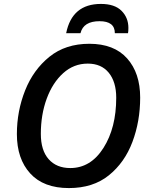

<svg xmlns="http://www.w3.org/2000/svg" viewBox="-20 -948 765 978"><path d="M331 10Q454 10 534.5 -55Q615 -120 654.5 -225Q694 -330 694 -451Q694 -576 627.5 -650.5Q561 -725 435 -725Q314 -725 232 -659Q150 -593 108 -487.5Q66 -382 66 -265Q66 -139 134 -64.5Q202 10 331 10ZM338 -92Q268 -92 228 -137Q188 -182 188 -266Q188 -364 218 -445.5Q248 -527 302 -575.5Q356 -624 427 -624Q496 -624 534 -577.5Q572 -531 572 -450Q572 -297 507 -194.5Q442 -92 338 -92ZM317 -779H390Q405 -840 487 -840Q565 -840 565 -779H632Q634 -787 634 -806Q634 -858 599 -893Q564 -928 494 -928Q347 -928 317 -779Z"/></svg>

Font: Noto Sans UI Medium
Style: Italic
Weight: 500
Italic angle: -12°
Designer: Monotype Design Team
Foundry: Monotype Imaging Inc.
Version: Version 1.901